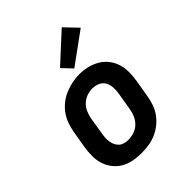

<svg xmlns="http://www.w3.org/2000/svg" viewBox="-218 -902 1036 1036"><g transform="rotate(-45 300.0 -384.5)"><path d="M255 8Q224 8 193 2Q162 -4 136.5 -19Q111 -34 92.5 -57.5Q74 -81 65 -109.5Q56 -138 56 -169.5Q56 -201 61 -233L78 -333Q83 -360 92.5 -387Q102 -414 119 -437.5Q136 -461 159.5 -479.5Q183 -498 210 -509Q237 -520 264 -525.5Q291 -531 319 -531Q351 -531 381 -523.5Q411 -516 436.5 -501Q462 -486 480.5 -462.5Q499 -439 508 -410.5Q517 -382 517 -350.5Q517 -319 512 -287L495 -187Q491 -160 481.5 -133Q472 -106 455 -82.5Q438 -59 414.5 -40.5Q391 -22 364.5 -11Q338 0 310 4Q282 8 255 8ZM257 -93Q279 -93 301 -100.5Q323 -108 339.5 -124Q356 -140 365.5 -161Q375 -182 378 -203L395 -303Q399 -326 398 -348.5Q397 -371 387 -390Q377 -409 357 -418Q337 -427 314 -427Q293 -427 271.5 -419.5Q250 -412 233.5 -396Q217 -380 208 -359Q199 -338 195 -317L179 -217Q176 -202 175.5 -187Q175 -172 177.5 -157.5Q180 -143 186.5 -130.5Q193 -118 203.5 -109Q214 -100 228 -96.5Q242 -93 257 -93ZM322 -572 269 -628 431 -777 502 -703Z"/></g></svg>

Font: Iosevka Etoile Oblique
Style: Bold
Weight: 700
Italic angle: -9°
Designer: Belleve Invis
Foundry: Belleve Invis
Version: Version 15.5.2; ttfautohint (v1.8.4)